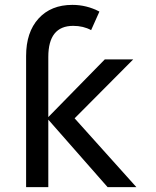

<svg xmlns="http://www.w3.org/2000/svg" viewBox="-20 -767 640 787"><path d="M87 0V-537.5Q87 -635 138 -691Q189 -747 276.5 -747Q335.5 -747 387.5 -719.5L353.5 -643.5Q321.5 -661 280 -661Q178 -661 178 -533.5V0ZM421 0 174.5 -280.5V-283.5L409.5 -523.5H526L258.5 -254.5V-312.5L539 0Z"/></svg>

Font: Google Sans Code
Style: Regular
Weight: 400
Monospace: yes
Designer: Google Sans Code Authors
Foundry: Google LLC
Version: Version 6.000